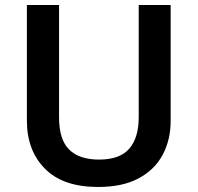

<svg xmlns="http://www.w3.org/2000/svg" viewBox="-20 -734 787 764"><path d="M659 -252Q659 -178 627.5 -118.5Q596 -59 532 -24.5Q468 10 370 10Q231 10 159 -62.5Q87 -135 87 -254V-714H215V-267Q215 -179 255 -139Q295 -99 374 -99Q457 -99 494.5 -142.5Q532 -186 532 -268V-714H659Z"/></svg>

Font: Noto Sans SemiBold
Style: Regular
Weight: 600
Designer: Monotype Design Team
Foundry: Monotype Imaging Inc.
Version: Version 2.007